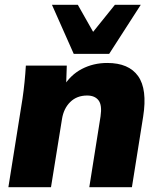

<svg xmlns="http://www.w3.org/2000/svg" viewBox="-20 -782 663 802"><path d="M15 0 74 -370Q79 -404 82.5 -439Q86 -474 88 -508H259L256 -420L244 -419Q274 -469 322 -494Q370 -519 428 -519Q518 -519 557 -464Q596 -409 578 -295L531 0H353L400 -296Q407 -343 391.5 -363Q376 -383 344 -383Q301 -383 273.5 -356Q246 -329 239 -285L193 0ZM288 -557 197 -762H305L369 -649L460 -762H568L436 -557Z"/></svg>

Font: Mulish ExtraLight Black
Style: Italic
Weight: 900
Italic angle: -9°
Version: Version 3.603